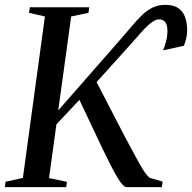

<svg xmlns="http://www.w3.org/2000/svg" viewBox="-33 -773 793 793"><path d="M-13 0 -10 -22.5 61.5 -38 152.5 -705 87 -720 90 -743H335.5L332.5 -720L261 -705L207.5 -317L466.5 -612.5Q492 -641.5 513 -666.8Q534 -692 554.5 -711.5Q575 -731 598 -742Q621 -753 650 -753Q684.5 -753 704 -739Q723.5 -725 731.8 -701.2Q740 -677.5 740 -647.5Q740 -629.5 736 -613.8Q732 -598 726.5 -584L640.5 -565Q646.5 -578.5 652.5 -600.5Q658.5 -622.5 658.5 -646.5Q658.5 -669 649.8 -681Q641 -693 624 -693Q611 -693 595.8 -682.2Q580.5 -671.5 564.5 -654.8Q548.5 -638 532.8 -619.5Q517 -601 502.5 -585.5L366 -434L484.5 -205Q507.5 -163 523 -133.8Q538.5 -104.5 549.8 -85.5Q561 -66.5 569.5 -55.2Q578 -44 585.5 -38.5L638.5 -23L635.5 0H489.5Q482 -1 473.2 -10.2Q464.5 -19.5 453 -38.2Q441.5 -57 426.2 -86.8Q411 -116.5 390.5 -158.5L295 -360.5L200 -259.5L169.5 -37.5L243.5 -22L240.5 0Z"/></svg>

Font: Merriweather 120pt
Style: Italic
Weight: 400
Italic angle: -7.8°
Version: Version 2.101